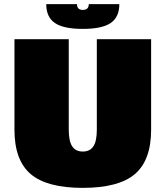

<svg xmlns="http://www.w3.org/2000/svg" viewBox="-20 -890 802 930"><path d="M50 -262V-700H313V-262Q313 -207 329.5 -181.5Q346 -156 381 -156Q416 -156 432.5 -181.5Q449 -207 449 -262V-700H712V-262Q712 -114 633.5 -47Q555 20 381 20Q207 20 128.5 -47Q50 -114 50 -262ZM558 -870Q558 -807 516 -778.5Q474 -750 381 -750Q288 -750 246 -778.5Q204 -807 204 -870H353Q353 -842 381 -842Q410 -842 410 -870Z"/></svg>

Font: Fivo Sans Modern ExtBlk
Style: Regular
Weight: 950
Designer: Alexander Slobzheninov
Foundry: Alexander Slobzheninov
Version: 1.0